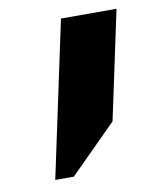

<svg xmlns="http://www.w3.org/2000/svg" viewBox="-57 -675 403 507"><g transform="rotate(-10 144.5 -421.5)"><path d="M227.1 -338.9 101.1 -212.9H51.3L140.1 -629.9H289.1Z"/></g></svg>

Font: Open Sans Hebrew
Style: Bold Italic
Weight: 700
Italic angle: -12°
Foundry: Ascender Corporation, Yanek Iontef
Version: Version 2.001;PS 002.001;hotconv 1.0.70;makeotf.lib2.5.58329